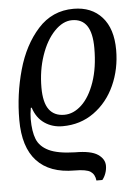

<svg xmlns="http://www.w3.org/2000/svg" viewBox="-55 -589 631 872"><g transform="rotate(-5 260.5 -153.0)"><path d="M254 186Q141 186 82.5 123Q24 60 24 -64Q24 -181 55 -291.5Q86 -402 151 -474Q216 -546 313 -546Q395 -546 442.5 -493Q490 -440 490 -343Q490 -256 456.5 -182Q423 -108 361 -63.5Q299 -19 218 -19Q171 -19 135.5 -43.5Q100 -68 85 -115H81Q76 -87 76 -64Q76 -7 90 28Q104 63 144.5 82.5Q185 102 263 104Q336 104 367 125Q398 146 398 177Q398 194 392 211Q386 228 376 240H349Q346 212 327 199Q308 186 254 186ZM392 -360Q392 -429 369.5 -462Q347 -495 302 -495Q260 -495 221.5 -455Q183 -415 160 -347.5Q137 -280 137 -202Q137 -134 160.5 -102Q184 -70 230 -70Q272 -70 309 -104.5Q346 -139 369 -205Q392 -271 392 -360Z"/></g></svg>

Font: Noto Serif Narrow
Style: Italic
Weight: 400
Width: 4
Italic angle: -12°
Designer: Monotype Design Team
Foundry: Monotype Imaging Inc.
Version: Version 1.001